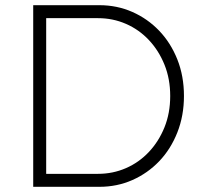

<svg xmlns="http://www.w3.org/2000/svg" viewBox="-20 -720 779 740"><path d="M108 0V-700H363Q431 -700 490 -674Q549 -648 593.5 -601.5Q638 -555 663.5 -491Q689 -427 689 -350Q689 -274 663.5 -209.5Q638 -145 593.5 -98.5Q549 -52 490 -26Q431 0 363 0ZM158 -33 144 -50H358Q415 -50 465.5 -72Q516 -94 554 -134.5Q592 -175 614 -229.5Q636 -284 636 -350Q636 -416 614 -470.5Q592 -525 554 -565.5Q516 -606 465.5 -628Q415 -650 358 -650H141L158 -665Z"/></svg>

Font: Mach ExtraLight
Style: Regular
Weight: 250
Version: Version 1.002